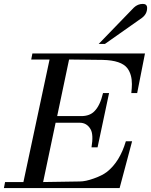

<svg xmlns="http://www.w3.org/2000/svg" viewBox="-115 -964 774 984"><path d="M51 -690H628L588 -487H558Q561 -515 561 -533Q561 -583 538 -614Q507 -655 411 -657L239 -659L178 -369H301Q345 -369 369 -394Q398 -423 413 -487H444L385 -209H354Q365 -275 349 -302Q330 -335 293 -335H170L106 -31L294 -34Q323 -34 365 -49Q408 -64 433 -83Q499 -135 530 -240H562L498 0H-95L-89 -31H5L139 -659H45ZM639 -923Q639 -892 612 -872L423 -739H391L571 -925Q591 -944 617 -944Q639 -944 639 -923Z"/></svg>

Font: GFS Didot
Style: Italic
Weight: 400
Italic angle: -12°
Designer: Takis Katsoulidis and George D. Matthiopoulos
Foundry: George Matthiopoulos and Takis Katsoulidis
Version: Version 1.0